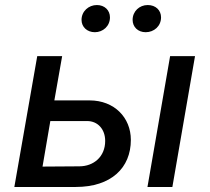

<svg xmlns="http://www.w3.org/2000/svg" viewBox="-20 -743 833 763"><path d="M37 0H281C422 0 500 -76 500 -187C500 -276 434 -344 336 -344H196L227 -520H128ZM566 0H665L755 -520H656ZM357 -615C389 -615 417 -639 417 -674C417 -702 396 -723 365 -723C332 -723 304 -698 304 -664C304 -636 326 -615 357 -615ZM559 -615C592 -615 620 -639 620 -674C620 -702 599 -723 567 -723C534 -723 507 -698 507 -664C507 -636 528 -615 559 -615ZM149 -81 180 -262H326C369 -262 398 -229 398 -183C398 -120 352 -82 295 -82Z"/></svg>

Font: Fixel Display Medium
Style: Italic
Weight: 500
Italic angle: -10°
Designer: AlfaBravo + MacPaw
Foundry: Kyrylo Tkachov, Marchela Mozhyna, Serhii Makarenko, Maria Weinstein, Zakhar Kryvoshyya
Version: Version 1.210;Glyphs 3.2 (3217)